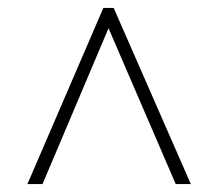

<svg xmlns="http://www.w3.org/2000/svg" viewBox="-20 -734 550 483"><path d="M49 -271 240 -714H266L460 -271H422L253 -663L87 -271Z"/></svg>

Font: Noto Serif Lao SemiCondensed ExtraLight
Style: Regular
Weight: 200
Width: 4
Designer: Monotype Design Team
Foundry: Monotype Imaging Inc.
Version: Version 2.003; ttfautohint (v1.8.4.7-5d5b)